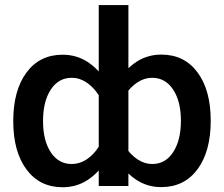

<svg xmlns="http://www.w3.org/2000/svg" viewBox="-20 -747 901 771"><path d="M826.2 -262.2Q826.2 -139.2 773.2 -67.4Q720.2 4.4 627.4 4.4Q572.8 4.4 528.6 -24.2Q484.4 -52.7 449.7 -106.9L482.4 -158.2Q503.9 -126 532 -107.2Q560.1 -88.4 591.3 -88.4Q644.5 -88.4 675.5 -136.2Q706.5 -184.1 706.5 -262.2Q706.5 -339.8 675.3 -387.2Q644 -434.6 590.8 -434.6Q559.6 -434.6 531.5 -416Q503.4 -397.5 482.4 -365.2L449.7 -416Q484.4 -470.7 528.8 -499.3Q573.2 -527.8 627.9 -527.8Q720.2 -527.8 773.2 -456.3Q826.2 -384.8 826.2 -262.2ZM33.2 -260.7Q33.2 -383.8 86.2 -455.6Q139.2 -527.3 231.4 -527.3Q286.6 -527.3 331.1 -498.8Q375.5 -470.2 409.7 -416L376.5 -364.7Q355.5 -397 327.6 -415.8Q299.8 -434.6 268.1 -434.6Q214.8 -434.6 183.8 -387Q152.8 -339.4 152.8 -260.7Q152.8 -183.1 183.8 -135.7Q214.8 -88.4 268.1 -88.4Q299.8 -88.4 327.9 -106.9Q356 -125.5 376.5 -157.7L409.7 -106.9Q375.5 -52.2 331.1 -23.7Q286.6 4.9 231.4 4.9Q139.2 4.9 86.2 -66.7Q33.2 -138.2 33.2 -260.7ZM495.6 0H376.5V-726.6H495.6Z"/></svg>

Font: Estedad-FD SemiBold
Style: Regular
Weight: 600
Designer: Amin Abedi
Version: Version 7.3